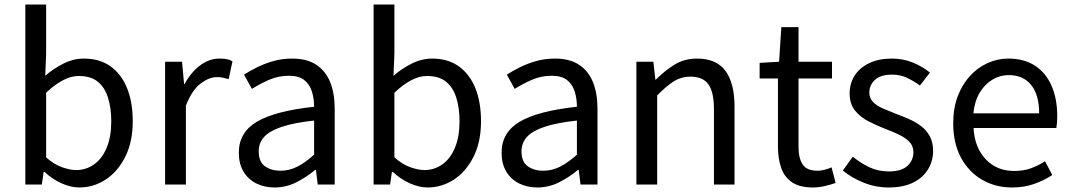

<svg xmlns="http://www.w3.org/2000/svg" viewBox="-20 -816 4737 849"><path d="M331 13Q294 13 253 -5Q212 -23 177 -56H173L165 0H92V-796H184V-578L180 -481Q217 -513 261 -535Q305 -557 351 -557Q421 -557 469 -522.5Q517 -488 542 -426Q567 -364 567 -280Q567 -188 533.5 -122Q500 -56 446.5 -21.5Q393 13 331 13ZM316 -64Q361 -64 396.5 -89.5Q432 -115 452 -163.5Q472 -212 472 -279Q472 -339 457.5 -384.5Q443 -430 412 -455Q381 -480 328 -480Q294 -480 258 -461Q222 -442 184 -406V-120Q219 -89 254.5 -76.5Q290 -64 316 -64Z M710 0V-543H785L794 -444H796Q824 -496 864.5 -526.5Q905 -557 950 -557Q969 -557 982.5 -554.5Q996 -552 1008 -545L991 -466Q977 -470 966 -472.5Q955 -475 938 -475Q905 -475 867 -446.5Q829 -418 802 -349V0Z M1194 13Q1149 13 1113 -5Q1077 -23 1056.5 -57.5Q1036 -92 1036 -141Q1036 -230 1115.5 -277.5Q1195 -325 1369 -344Q1369 -379 1359.5 -410.5Q1350 -442 1326 -461.5Q1302 -481 1257 -481Q1210 -481 1168.5 -462.5Q1127 -444 1094 -423L1059 -486Q1084 -502 1117 -518.5Q1150 -535 1189 -546Q1228 -557 1272 -557Q1338 -557 1379.5 -529Q1421 -501 1440.5 -451.5Q1460 -402 1460 -334V0H1385L1377 -65H1374Q1336 -33 1290.5 -10Q1245 13 1194 13ZM1220 -61Q1259 -61 1294.5 -79Q1330 -97 1369 -132V-283Q1278 -273 1224 -254.5Q1170 -236 1147 -209.5Q1124 -183 1124 -147Q1124 -100 1152 -80.5Q1180 -61 1220 -61Z M1871 13Q1834 13 1793 -5Q1752 -23 1717 -56H1713L1705 0H1632V-796H1724V-578L1720 -481Q1757 -513 1801 -535Q1845 -557 1891 -557Q1961 -557 2009 -522.5Q2057 -488 2082 -426Q2107 -364 2107 -280Q2107 -188 2073.5 -122Q2040 -56 1986.5 -21.5Q1933 13 1871 13ZM1856 -64Q1901 -64 1936.5 -89.5Q1972 -115 1992 -163.5Q2012 -212 2012 -279Q2012 -339 1997.5 -384.5Q1983 -430 1952 -455Q1921 -480 1868 -480Q1834 -480 1798 -461Q1762 -442 1724 -406V-120Q1759 -89 1794.5 -76.5Q1830 -64 1856 -64Z M2356 13Q2311 13 2275 -5Q2239 -23 2218.5 -57.5Q2198 -92 2198 -141Q2198 -230 2277.5 -277.5Q2357 -325 2531 -344Q2531 -379 2521.5 -410.5Q2512 -442 2488 -461.5Q2464 -481 2419 -481Q2372 -481 2330.5 -462.5Q2289 -444 2256 -423L2221 -486Q2246 -502 2279 -518.5Q2312 -535 2351 -546Q2390 -557 2434 -557Q2500 -557 2541.5 -529Q2583 -501 2602.5 -451.5Q2622 -402 2622 -334V0H2547L2539 -65H2536Q2498 -33 2452.5 -10Q2407 13 2356 13ZM2382 -61Q2421 -61 2456.5 -79Q2492 -97 2531 -132V-283Q2440 -273 2386 -254.5Q2332 -236 2309 -209.5Q2286 -183 2286 -147Q2286 -100 2314 -80.5Q2342 -61 2382 -61Z M2794 0V-543H2869L2878 -464H2880Q2919 -503 2962.5 -530Q3006 -557 3062 -557Q3148 -557 3188 -502.5Q3228 -448 3228 -344V0H3137V-332Q3137 -409 3112.5 -443Q3088 -477 3034 -477Q2992 -477 2959 -456Q2926 -435 2886 -394V0Z M3574 13Q3517 13 3483 -9.5Q3449 -32 3434.5 -73Q3420 -114 3420 -168V-469H3339V-538L3425 -543L3435 -696H3511V-543H3659V-469H3511V-165Q3511 -116 3529.5 -88.5Q3548 -61 3595 -61Q3610 -61 3627 -65.5Q3644 -70 3657 -76L3675 -7Q3652 1 3626 7Q3600 13 3574 13Z M3909 13Q3852 13 3798.5 -8.5Q3745 -30 3707 -62L3751 -123Q3787 -94 3825 -76Q3863 -58 3912 -58Q3966 -58 3992.5 -82.5Q4019 -107 4019 -143Q4019 -171 4000.5 -189.5Q3982 -208 3953.5 -221.5Q3925 -235 3895 -246Q3857 -261 3820.5 -279.5Q3784 -298 3760.5 -327.5Q3737 -357 3737 -403Q3737 -447 3759 -481.5Q3781 -516 3823 -536.5Q3865 -557 3924 -557Q3974 -557 4017.5 -539Q4061 -521 4092 -495L4048 -438Q4020 -458 3990.5 -472Q3961 -486 3925 -486Q3873 -486 3848.5 -462.5Q3824 -439 3824 -407Q3824 -382 3840.5 -365Q3857 -348 3884 -336.5Q3911 -325 3941 -313Q3971 -302 4000.5 -289Q4030 -276 4053.5 -258Q4077 -240 4091.5 -213.5Q4106 -187 4106 -148Q4106 -104 4083.5 -67Q4061 -30 4017.5 -8.5Q3974 13 3909 13Z M4455 13Q4382 13 4323 -21Q4264 -55 4229.5 -118.5Q4195 -182 4195 -271Q4195 -338 4215 -390.5Q4235 -443 4269.5 -480.5Q4304 -518 4348 -537.5Q4392 -557 4438 -557Q4508 -557 4556 -526Q4604 -495 4629.5 -437.5Q4655 -380 4655 -302Q4655 -287 4654 -274Q4653 -261 4651 -250H4285Q4288 -192 4311.5 -149.5Q4335 -107 4374 -83.5Q4413 -60 4465 -60Q4505 -60 4537.5 -71.5Q4570 -83 4601 -103L4633 -42Q4598 -19 4554 -3Q4510 13 4455 13ZM4284 -315H4575Q4575 -397 4539.5 -440.5Q4504 -484 4440 -484Q4402 -484 4368.5 -464Q4335 -444 4312.5 -407Q4290 -370 4284 -315Z"/></svg>

Font: Noto Sans TC
Style: Regular
Weight: 400
Designer: Ryoko NISHIZUKA  (kana, bopomofo & ideographs); Paul D. Hunt (Latin, Greek & Cyrillic); Sandoll Communications , Soo-you
Foundry: Adobe
Version: Version 2.004-H2;hotconv 1.0.118;makeotfexe 2.5.65603